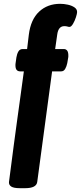

<svg xmlns="http://www.w3.org/2000/svg" viewBox="-20 -780 424 1006"><path d="M84 206Q52 206 39 197.5Q26 189 27 174Q31 143 37.5 93.5Q44 44 52 -18Q60 -80 69.5 -147.5Q79 -215 88 -281.5Q97 -348 105 -406H86Q73 -406 66.5 -414.5Q60 -423 61 -444Q63 -461 66 -479.5Q69 -498 76.5 -510.5Q84 -523 99 -523H122L131 -598Q141 -678 185 -719Q229 -760 295 -760Q315 -760 335.5 -755.5Q356 -751 370 -741.5Q384 -732 384 -717Q384 -709 378 -690Q372 -671 362.5 -655Q353 -639 344 -639Q339 -639 333 -641Q327 -643 317 -643Q286 -643 280 -600L269 -523H315Q326 -523 332.5 -514Q339 -505 338 -482Q336 -467 332.5 -449.5Q329 -432 321.5 -419Q314 -406 300 -406H253L175 174Q170 206 112 206Z"/></svg>

Font: Asap Semi Condensed Semi Condensed Regular
Style: Bold Italic
Weight: 700
Width: 4
Italic angle: -6°
Designer: Pablo Cosgaya
Foundry: Omnibus-Type
Version: Version 3.001; ttfautohint (v1.8.4.7-5d5b)